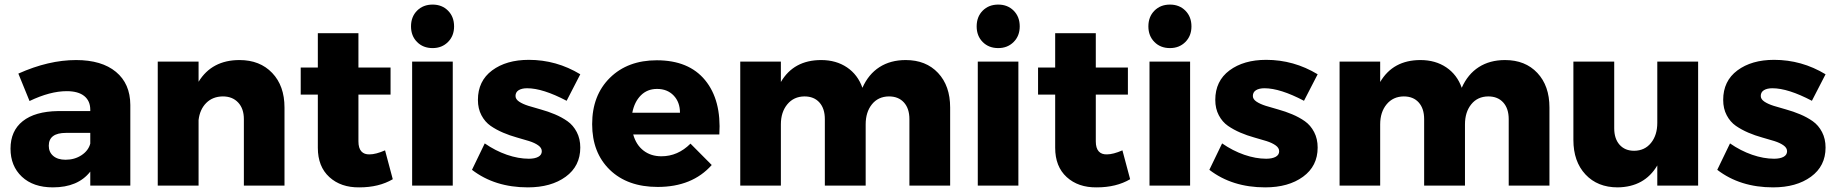

<svg xmlns="http://www.w3.org/2000/svg" viewBox="-20 -810 8016 838"><path d="M312 -547.9Q423.8 -547.9 486.1 -496.3Q548.3 -444.8 548.8 -352.1V0H374V-61Q320.3 7.8 210.9 7.8Q125 7.8 75.4 -38.8Q25.9 -85.4 25.9 -161.1Q25.9 -238.8 79.3 -281.2Q132.8 -323.7 232.9 -325.2H374V-331.1Q374 -369.6 347.7 -390.9Q321.3 -412.1 271 -412.1Q198.7 -412.1 108.9 -369.1L60.1 -488.8Q191.9 -547.9 312 -547.9ZM266.1 -112.8Q305.7 -112.8 335.7 -132.6Q365.7 -152.3 374 -183.1V-230H268.1Q192.9 -230 192.9 -173.8Q192.9 -146 212.4 -129.4Q231.9 -112.8 266.1 -112.8Z M1025.4 -547.9Q1114.3 -547.9 1168 -491.7Q1221.7 -435.5 1221.7 -340.8V0H1044.4V-290Q1044.4 -335.9 1019.5 -362.5Q994.6 -389.2 952.6 -389.2Q908.2 -388.7 880.1 -360.6Q852.1 -332.5 846.7 -286.1V0H668.5V-541H846.7V-453.1Q904.8 -547.9 1025.4 -547.9Z M1660.6 -153.8 1694.3 -27.8Q1633.8 7.8 1548.3 7.8Q1467.8 8.8 1417.5 -37.1Q1367.2 -83 1367.2 -165V-397H1292.5V-515.1H1367.2V-665H1544.4V-515.1H1684.6V-397H1544.4V-192.9Q1544.4 -163.6 1557.1 -149.4Q1569.8 -135.3 1593.3 -136.2Q1620.1 -136.2 1660.6 -153.8Z M1868.2 -790Q1909.2 -790 1935.5 -763.4Q1961.9 -736.8 1961.9 -694.8Q1961.9 -653.3 1935.3 -626.7Q1908.7 -600.1 1868.2 -600.1Q1826.7 -600.1 1800.3 -626.7Q1773.9 -653.3 1773.9 -694.8Q1773.9 -736.8 1800.3 -763.4Q1826.7 -790 1868.2 -790ZM1778.8 -541H1956.1V0H1778.8Z M2453.1 -370.1Q2349.1 -424.8 2280.8 -424.8Q2257.3 -424.8 2243.7 -416.3Q2230 -407.7 2230 -391.1Q2230 -377 2245.6 -366.5Q2261.2 -356 2286.1 -348.1Q2311 -340.3 2341.3 -332Q2371.6 -323.7 2401.9 -311Q2432.1 -298.3 2457 -280.8Q2481.9 -263.2 2497.3 -233.6Q2512.7 -204.1 2512.7 -166Q2512.7 -85 2449 -38.6Q2385.3 7.8 2283.7 7.8Q2139.6 7.8 2040 -68.8L2095.7 -184.1Q2142.1 -151.9 2192.4 -134.5Q2242.7 -117.2 2288.1 -117.2Q2314 -117.2 2329.3 -125.5Q2344.7 -133.8 2344.7 -149.9Q2344.7 -164.6 2329.3 -175.5Q2314 -186.5 2289.3 -194.3Q2264.6 -202.1 2235.1 -210.2Q2205.6 -218.3 2175.8 -231Q2146 -243.7 2121.3 -260.7Q2096.7 -277.8 2081.3 -306.9Q2065.9 -335.9 2065.9 -374Q2065.9 -456.5 2127.9 -502.7Q2189.9 -548.8 2288.1 -548.8Q2408.7 -548.8 2512.7 -485.8Z M2846.7 -546.9Q2986.3 -546.9 3057.6 -460Q3128.9 -373 3119.6 -223.1H2743.7Q2756.3 -177.7 2788.6 -152.8Q2820.8 -127.9 2866.7 -127.9Q2938.5 -127.9 2993.7 -183.1L3086.4 -89.8Q3001.5 5.9 2850.6 5.9Q2718.8 5.9 2641.6 -68.8Q2564.5 -143.6 2564.5 -268.1Q2564.5 -394 2642.1 -470.5Q2719.7 -546.9 2846.7 -546.9ZM2739.7 -317.9H2947.8Q2947.8 -364.3 2920.2 -393.1Q2892.6 -421.9 2847.7 -421.9Q2805.2 -421.9 2777.1 -393.8Q2749 -365.7 2739.7 -317.9Z M3933.1 -547.9Q4021.5 -547.9 4074.2 -491.7Q4127 -435.5 4127 -340.8V0H3949.2V-290Q3949.2 -336.4 3925.3 -362.8Q3901.4 -389.2 3859.9 -389.2Q3813 -388.7 3785.6 -354.7Q3758.3 -320.8 3758.3 -267.1V0H3580.1V-290Q3580.1 -336.4 3556.4 -362.8Q3532.7 -389.2 3491.2 -389.2Q3444.3 -388.7 3416.3 -354.7Q3388.2 -320.8 3388.2 -267.1V0H3210.9V-541H3388.2V-452.1Q3444.3 -547.9 3564 -547.9Q3629.4 -547.9 3676.8 -515.9Q3724.1 -483.9 3744.1 -426.8Q3770.5 -486.3 3818.6 -517.1Q3866.7 -547.9 3933.1 -547.9Z M4336.9 -790Q4377.9 -790 4404.3 -763.4Q4430.7 -736.8 4430.7 -694.8Q4430.7 -653.3 4404.1 -626.7Q4377.4 -600.1 4336.9 -600.1Q4295.4 -600.1 4269 -626.7Q4242.7 -653.3 4242.7 -694.8Q4242.7 -736.8 4269 -763.4Q4295.4 -790 4336.9 -790ZM4247.6 -541H4424.8V0H4247.6Z M4878.9 -153.8 4912.6 -27.8Q4852.1 7.8 4766.6 7.8Q4686 8.8 4635.7 -37.1Q4585.4 -83 4585.4 -165V-397H4510.7V-515.1H4585.4V-665H4762.7V-515.1H4902.8V-397H4762.7V-192.9Q4762.7 -163.6 4775.4 -149.4Q4788.1 -135.3 4811.5 -136.2Q4838.4 -136.2 4878.9 -153.8Z M5086.4 -790Q5127.4 -790 5153.8 -763.4Q5180.2 -736.8 5180.2 -694.8Q5180.2 -653.3 5153.6 -626.7Q5127 -600.1 5086.4 -600.1Q5044.9 -600.1 5018.6 -626.7Q4992.2 -653.3 4992.2 -694.8Q4992.2 -736.8 5018.6 -763.4Q5044.9 -790 5086.4 -790ZM4997.1 -541H5174.3V0H4997.1Z M5671.4 -370.1Q5567.4 -424.8 5499 -424.8Q5475.6 -424.8 5461.9 -416.3Q5448.2 -407.7 5448.2 -391.1Q5448.2 -377 5463.9 -366.5Q5479.5 -356 5504.4 -348.1Q5529.3 -340.3 5559.6 -332Q5589.8 -323.7 5620.1 -311Q5650.4 -298.3 5675.3 -280.8Q5700.2 -263.2 5715.6 -233.6Q5731 -204.1 5731 -166Q5731 -85 5667.2 -38.6Q5603.5 7.8 5502 7.8Q5357.9 7.8 5258.3 -68.8L5314 -184.1Q5360.4 -151.9 5410.6 -134.5Q5460.9 -117.2 5506.3 -117.2Q5532.2 -117.2 5547.6 -125.5Q5563 -133.8 5563 -149.9Q5563 -164.6 5547.6 -175.5Q5532.2 -186.5 5507.6 -194.3Q5482.9 -202.1 5453.4 -210.2Q5423.8 -218.3 5394 -231Q5364.3 -243.7 5339.6 -260.7Q5314.9 -277.8 5299.6 -306.9Q5284.2 -335.9 5284.2 -374Q5284.2 -456.5 5346.2 -502.7Q5408.2 -548.8 5506.3 -548.8Q5627 -548.8 5731 -485.8Z M6548.8 -547.9Q6637.2 -547.9 6689.9 -491.7Q6742.7 -435.5 6742.7 -340.8V0H6564.9V-290Q6564.9 -336.4 6541 -362.8Q6517.1 -389.2 6475.6 -389.2Q6428.7 -388.7 6401.4 -354.7Q6374 -320.8 6374 -267.1V0H6195.8V-290Q6195.8 -336.4 6172.1 -362.8Q6148.4 -389.2 6106.9 -389.2Q6060.1 -388.7 6032 -354.7Q6003.9 -320.8 6003.9 -267.1V0H5826.7V-541H6003.9V-452.1Q6060.1 -547.9 6179.7 -547.9Q6245.1 -547.9 6292.5 -515.9Q6339.8 -483.9 6359.9 -426.8Q6386.2 -486.3 6434.3 -517.1Q6482.4 -547.9 6548.8 -547.9Z M7213.4 -541H7391.6V0H7213.4V-87.9Q7157.7 6.3 7040.5 7.8Q6952.6 7.8 6899.9 -48.6Q6847.2 -105 6847.2 -199.2V-541H7025.4V-250Q7025.4 -204.6 7048.8 -178.2Q7072.3 -151.9 7112.3 -151.9Q7158.7 -152.3 7186 -186.3Q7213.4 -220.2 7213.4 -273.9Z M7888.2 -370.1Q7784.2 -424.8 7715.8 -424.8Q7692.4 -424.8 7678.7 -416.3Q7665 -407.7 7665 -391.1Q7665 -377 7680.7 -366.5Q7696.3 -356 7721.2 -348.1Q7746.1 -340.3 7776.4 -332Q7806.6 -323.7 7836.9 -311Q7867.2 -298.3 7892.1 -280.8Q7917 -263.2 7932.4 -233.6Q7947.8 -204.1 7947.8 -166Q7947.8 -85 7884 -38.6Q7820.3 7.8 7718.8 7.8Q7574.7 7.8 7475.1 -68.8L7530.8 -184.1Q7577.1 -151.9 7627.4 -134.5Q7677.7 -117.2 7723.1 -117.2Q7749 -117.2 7764.4 -125.5Q7779.8 -133.8 7779.8 -149.9Q7779.8 -164.6 7764.4 -175.5Q7749 -186.5 7724.4 -194.3Q7699.7 -202.1 7670.2 -210.2Q7640.6 -218.3 7610.8 -231Q7581.1 -243.7 7556.4 -260.7Q7531.7 -277.8 7516.4 -306.9Q7501 -335.9 7501 -374Q7501 -456.5 7563 -502.7Q7625 -548.8 7723.1 -548.8Q7843.8 -548.8 7947.8 -485.8Z"/></svg>

Font: Montserrat-Arabic
Style: Bold
Weight: 700
Designer: Mohamed Gaber
Foundry: Kief Type Foundry
Version: Version 5.008;PS 005.008;hotconv 1.0.88;makeotf.lib2.5.64775